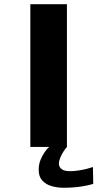

<svg xmlns="http://www.w3.org/2000/svg" viewBox="-20 -695 488 908"><path d="M123.5 0H296.5V-675H123.5ZM282.5 193Q312.5 193 341 190Q369.5 187 391 182.2Q412.5 177.5 421 174.5L419.5 95Q410 98.5 391.5 103.2Q373 108 351.5 111.2Q330 114.5 311 114.5Q283 114.5 270.8 104.2Q258.5 94 258.5 79Q258.5 66.5 265 50.8Q271.5 35 281 20.5Q290.5 6 296.5 0H212.5Q203 8 191.2 24.5Q179.5 41 171.2 62.2Q163 83.5 163 108.5Q163 140 179.8 158.5Q196.5 177 223.5 185Q250.5 193 282.5 193Z"/></svg>

Font: Anybody ExtraExpanded SemiBold
Style: Regular
Weight: 600
Width: 8
Version: Version 1.113;gftools[0.9.25]